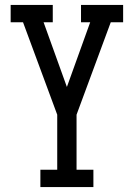

<svg xmlns="http://www.w3.org/2000/svg" viewBox="-20 -755 540 775"><path d="M143 0V-70H211V-292L73 -665H23V-735H193V-665H156L250 -404L344 -665H307V-735H477V-665H427L289 -292V-70H357V0Z"/></svg>

Font: Iosevka Gothic
Style: Regular
Weight: 400
Monospace: yes
Designer: Belleve Invis
Foundry: Belleve Invis
Version: Version 15.5.1; ttfautohint (v1.8.4)